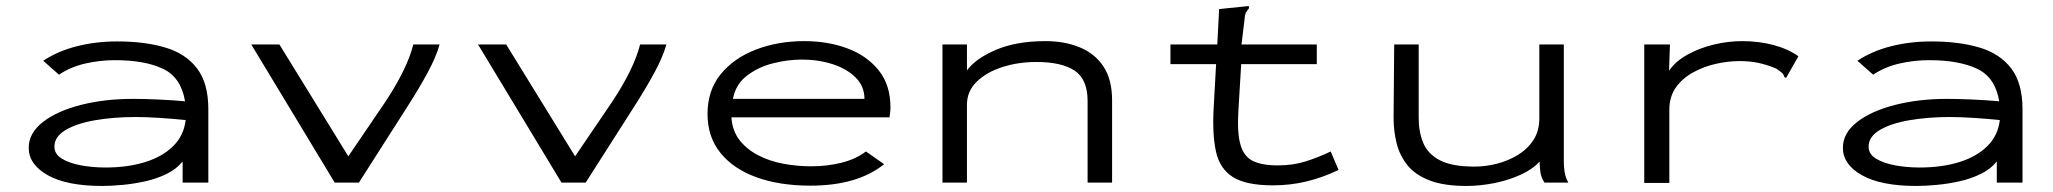

<svg xmlns="http://www.w3.org/2000/svg" viewBox="-20 -604 6790 635"><path d="M318 11Q201 11 138 -24.5Q75 -60 75 -115Q75 -164 122 -200.5Q169 -237 247.5 -257Q326 -277 420 -277Q455 -277 501 -275Q547 -273 592 -269Q579 -348 519 -376.5Q459 -405 360 -405Q311 -405 262.5 -394Q214 -383 175 -357L123 -403Q171 -435 234 -451Q297 -467 368 -467Q458 -467 526 -447Q594 -427 631.5 -378Q669 -329 669 -243V0H584V-70Q564 -45 531.5 -29Q499 -13 461 -4.5Q423 4 385.5 7.5Q348 11 318 11ZM160 -119Q160 -94 185 -79Q210 -64 248.5 -57Q287 -50 329 -50Q401 -50 458.5 -67.5Q516 -85 552 -120Q588 -155 594 -207Q555 -211 509 -214Q463 -217 429 -217Q357 -217 295.5 -206.5Q234 -196 197 -174Q160 -152 160 -119Z M1087 0 811 -457H904L1132 -87L1255 -268Q1327 -377 1347 -457H1434Q1422 -415 1395 -365Q1368 -315 1331 -257L1167 0Z M1837 0 1561 -457H1654L1882 -87L2005 -268Q2077 -377 2097 -457H2184Q2172 -415 2145 -365Q2118 -315 2081 -257L1917 0Z M2660 10Q2559 10 2482.5 -17.5Q2406 -45 2363 -98Q2320 -151 2320 -227Q2320 -305 2363.5 -358.5Q2407 -412 2480 -440Q2553 -468 2640 -468Q2718 -468 2782.5 -444Q2847 -420 2886 -371.5Q2925 -323 2925 -249Q2925 -240 2924 -232Q2923 -224 2922 -216H2399Q2402 -171 2426 -140.5Q2450 -110 2487.5 -90.5Q2525 -71 2570.5 -62.5Q2616 -54 2663 -54Q2715 -54 2762 -65.5Q2809 -77 2844 -103L2904 -61Q2816 10 2660 10ZM2404 -277H2839Q2839 -319 2809.5 -348Q2780 -377 2733 -392Q2686 -407 2633 -407Q2585 -407 2536 -394.5Q2487 -382 2450 -353.5Q2413 -325 2404 -277Z M3097 0V-457H3178V-371Q3206 -410 3273.5 -439Q3341 -468 3438 -468Q3501 -468 3551 -447.5Q3601 -427 3629.5 -384Q3658 -341 3658 -272V0H3577V-270Q3577 -342 3534 -370.5Q3491 -399 3408 -399Q3347 -399 3294.5 -382Q3242 -365 3210 -333.5Q3178 -302 3178 -258V0Z M4190 9Q4101 9 4057.5 -18.5Q4014 -46 4001.5 -103Q3989 -160 3994 -248L4002 -392H3851V-457H4006L4012 -574L4100 -583L4110 -584L4111 -577Q4105 -570 4101 -563Q4097 -556 4096 -539L4086 -457H4335V-392H4085L4076 -243Q4071 -168 4082 -127.5Q4093 -87 4123 -72Q4153 -57 4206 -57Q4256 -57 4297.5 -70Q4339 -83 4381 -103L4407 -42Q4355 -17 4301.5 -4Q4248 9 4190 9Z M4830 11Q4755 11 4707.5 -7.5Q4660 -26 4634.5 -58Q4609 -90 4599 -130.5Q4589 -171 4589 -214L4591 -457H4672V-214Q4672 -168 4687 -131.5Q4702 -95 4742 -74Q4782 -53 4857 -53Q4893 -53 4930.5 -62.5Q4968 -72 5000 -91.5Q5032 -111 5051.5 -141Q5071 -171 5071 -212V-457H5152V-71Q5152 -53 5154.5 -35.5Q5157 -18 5167 0H5088Q5077 -17 5074.5 -35Q5072 -53 5072 -70Q5050 -45 5010 -26.5Q4970 -8 4922.5 1.5Q4875 11 4830 11Z M5418 -457H5503L5500 -370Q5521 -401 5560.5 -423Q5600 -445 5647.5 -456.5Q5695 -468 5742 -468Q5796 -468 5844 -455.5Q5892 -443 5928 -418L5892 -355L5887 -346L5881 -350Q5879 -358 5873.5 -363Q5868 -368 5855 -377Q5824 -390 5795.5 -396Q5767 -402 5734 -402Q5696 -402 5655.5 -393Q5615 -384 5579.5 -364.5Q5544 -345 5522.5 -314.5Q5501 -284 5501 -241V1H5418Z M6318 11Q6201 11 6138 -24.5Q6075 -60 6075 -115Q6075 -164 6122 -200.5Q6169 -237 6247.5 -257Q6326 -277 6420 -277Q6455 -277 6501 -275Q6547 -273 6592 -269Q6579 -348 6519 -376.5Q6459 -405 6360 -405Q6311 -405 6262.5 -394Q6214 -383 6175 -357L6123 -403Q6171 -435 6234 -451Q6297 -467 6368 -467Q6458 -467 6526 -447Q6594 -427 6631.5 -378Q6669 -329 6669 -243V0H6584V-70Q6564 -45 6531.5 -29Q6499 -13 6461 -4.5Q6423 4 6385.5 7.5Q6348 11 6318 11ZM6160 -119Q6160 -94 6185 -79Q6210 -64 6248.5 -57Q6287 -50 6329 -50Q6401 -50 6458.5 -67.5Q6516 -85 6552 -120Q6588 -155 6594 -207Q6555 -211 6509 -214Q6463 -217 6429 -217Q6357 -217 6295.5 -206.5Q6234 -196 6197 -174Q6160 -152 6160 -119Z"/></svg>

Font: Inconsolata ExtraExpanded
Style: Regular
Weight: 400
Width: 8
Monospace: yes
Designer: Raph Levien, Cyreal, Brenton Simpson
Foundry: Raph Levien, Cyreal, Google
Version: Version 3.000; ttfautohint (v1.8.2.53-6de2)